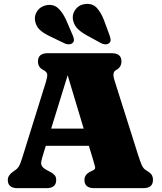

<svg xmlns="http://www.w3.org/2000/svg" viewBox="-20 -976 840 996"><path d="M271.5 -42.5Q271.5 0 221.5 0H70.5Q20.5 0 20.5 -42.5Q20.5 -66 46.5 -84.5L57 -92Q70 -100.5 77.8 -112.8Q85.5 -125 96.5 -161L218 -550.5Q226.5 -578.5 224.8 -591Q223 -603.5 204.5 -613Q177 -626.5 177 -657.5Q177 -700 227.5 -700H559.5Q610 -700 610 -657.5Q610 -627 581.5 -612Q560.5 -601.5 573.5 -560.5L695 -176.5Q707.5 -137 716 -118.2Q724.5 -99.5 740 -91.5Q759.5 -80 766.5 -69.5Q773.5 -59 773.5 -42.5Q773.5 0 723.5 0H468.5Q418 0 418 -42.5Q418 -70 447.5 -85L463.5 -93Q476 -99 473.2 -110.5Q470.5 -122 463 -147L441 -219.5H217.5L205 -178.5Q197 -153.5 194.2 -138.5Q191.5 -123.5 198.5 -113Q205.5 -102.5 227 -91.5L242 -83.5Q255.5 -76.5 263.5 -67.2Q271.5 -58 271.5 -42.5ZM245.5 -309H414L331 -585.5ZM519 -872.5 548.5 -792.5Q553 -780 553.8 -770Q554.5 -760 546.5 -752.5Q538.5 -745.5 526.2 -746Q514 -746.5 503.5 -752.5L429.5 -793Q395 -812 378 -832Q361 -852 357.5 -880Q355.5 -907 373.8 -929.8Q392 -952.5 424.5 -955.5Q460.5 -958.5 482.2 -935Q504 -911.5 519 -872.5ZM323 -872.5 357 -793.5Q362 -782 363.5 -772Q365 -762 357.5 -754Q350 -746.5 338 -746Q326 -745.5 315 -751L238.5 -788Q202.5 -805 184.2 -823.5Q166 -842 161.5 -870Q157.5 -897 174.5 -920.5Q191.5 -944 223 -949.5Q259 -954.5 282.2 -932.8Q305.5 -911 323 -872.5Z"/></svg>

Font: Fraunces 9pt S050 Black
Style: Regular
Weight: 900
Version: Version 1.000; ttfautohint (v1.8.3)